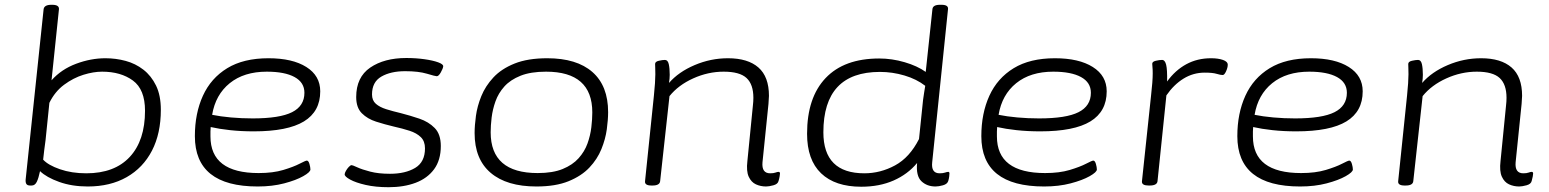

<svg xmlns="http://www.w3.org/2000/svg" viewBox="-20 -772 6463 801"><path d="M346 6Q280 6 227 -13Q174 -32 147 -58Q141 -29 133.5 -13.5Q126 2 112 2H106Q94 2 90 -4.5Q86 -11 87 -23L162 -734Q165 -752 194 -752H198Q227 -752 226 -734L195 -437Q236 -483 297.5 -506Q359 -529 420 -529Q463 -529 504 -518Q545 -507 578 -481.5Q611 -456 631 -415Q651 -374 651 -314Q651 -215 614 -143.5Q577 -72 508.5 -33Q440 6 346 6ZM340 -49Q458 -49 521.5 -117.5Q585 -186 585 -310Q585 -399 534.5 -436Q484 -473 406 -473Q370 -473 328 -460Q286 -447 247.5 -418.5Q209 -390 186 -343L170 -187Q167 -166 164.5 -145.5Q162 -125 160 -106Q181 -83 230 -66Q279 -49 340 -49Z M1055 6Q793 6 793 -204Q793 -299 826.5 -372.5Q860 -446 928 -487.5Q996 -529 1100 -529Q1200 -529 1258 -492.5Q1316 -456 1316 -391Q1316 -307 1248 -265.5Q1180 -224 1039 -224Q986 -224 940 -229Q894 -234 859 -242Q858 -233 858 -223.5Q858 -214 858 -203Q858 -50 1059 -50Q1119 -50 1162 -63Q1205 -76 1230 -89Q1255 -102 1260 -102Q1267 -102 1271 -88Q1275 -74 1275 -65Q1275 -54 1245 -37Q1215 -20 1165.5 -7Q1116 6 1055 6ZM1034 -278Q1147 -278 1198.5 -304Q1250 -330 1250 -385Q1250 -428 1209 -450.5Q1168 -473 1093 -473Q998 -473 938.5 -425Q879 -377 865 -293Q899 -286 943.5 -282Q988 -278 1034 -278Z M1601 9Q1547 9 1505.5 -0.5Q1464 -10 1440.5 -23Q1417 -36 1418 -45Q1418 -50 1423 -59Q1428 -68 1435 -75.5Q1442 -83 1447 -83Q1451 -83 1470.5 -74Q1490 -65 1524.5 -56Q1559 -47 1607 -47Q1671 -47 1712 -71.5Q1753 -96 1753 -153Q1753 -183 1735.5 -200Q1718 -217 1688.5 -226.5Q1659 -236 1623 -244Q1585 -253 1549 -264.5Q1513 -276 1489.5 -299.5Q1466 -323 1466 -367Q1466 -450 1524.5 -490Q1583 -530 1675 -530Q1715 -530 1750.5 -525Q1786 -520 1808 -512Q1830 -504 1829 -495Q1828 -486 1819 -470Q1810 -454 1802 -454Q1796 -454 1761 -464.5Q1726 -475 1670 -475Q1610 -475 1571 -452.5Q1532 -430 1532 -378Q1532 -353 1548 -339Q1564 -325 1591 -316.5Q1618 -308 1652 -300Q1691 -290 1729.5 -277Q1768 -264 1793.5 -238Q1819 -212 1819 -163Q1819 -104 1791 -66Q1763 -28 1714 -9.5Q1665 9 1601 9Z M2218 6Q2094 6 2027 -51Q1960 -108 1960 -217Q1960 -248 1965.5 -288.5Q1971 -329 1988 -371Q2005 -413 2038.5 -449Q2072 -485 2127 -507Q2182 -529 2263 -529Q2386 -529 2451.5 -471.5Q2517 -414 2517 -304Q2517 -273 2511.5 -232.5Q2506 -192 2489 -150Q2472 -108 2439 -73Q2406 -38 2352 -16Q2298 6 2218 6ZM2223 -50Q2286 -50 2327.5 -67Q2369 -84 2394 -112Q2419 -140 2431 -173.5Q2443 -207 2447 -241Q2451 -275 2451 -303Q2451 -473 2258 -473Q2194 -473 2151.5 -456Q2109 -439 2084 -411Q2059 -383 2047 -349Q2035 -315 2031 -281.5Q2027 -248 2027 -220Q2027 -50 2223 -50Z M3176 6Q3153 6 3133.5 -3Q3114 -12 3103.5 -35Q3093 -58 3098 -100L3121 -332Q3122 -340 3122.5 -348.5Q3123 -357 3123 -364Q3123 -420 3094.5 -446.5Q3066 -473 2999 -473Q2934 -473 2872 -445Q2810 -417 2773 -371L2734 -16Q2732 2 2702 2H2698Q2669 2 2671 -16L2708 -373Q2711 -401 2712.5 -424.5Q2714 -448 2714 -462Q2714 -479 2713.5 -489Q2713 -499 2713 -505Q2713 -515 2728.5 -518.5Q2744 -522 2754 -522Q2766 -522 2770 -504.5Q2774 -487 2774 -460Q2774 -444 2771 -426Q2811 -472 2878 -500.5Q2945 -529 3017 -529Q3100 -529 3144 -490.5Q3188 -452 3188 -372Q3188 -364 3187 -356Q3186 -348 3186 -339L3161 -95Q3157 -49 3193 -49Q3207 -49 3215 -52Q3223 -55 3228 -55Q3234 -55 3234 -48Q3234 -45 3232.5 -36Q3231 -27 3228 -17Q3225 -4 3206.5 1Q3188 6 3176 6Z M3573 7Q3464 7 3405.5 -49Q3347 -105 3347 -214Q3347 -365 3424.5 -446.5Q3502 -528 3648 -528Q3701 -528 3754 -512.5Q3807 -497 3842 -472L3870 -734Q3872 -752 3901 -752H3908Q3937 -752 3935 -734L3869 -95Q3864 -49 3900 -49Q3914 -49 3922.5 -52Q3931 -55 3936 -55Q3941 -55 3941 -48Q3941 -45 3940 -36Q3939 -27 3936 -17Q3932 -4 3914 1Q3896 6 3883 6Q3847 6 3824 -16Q3801 -38 3806 -92Q3767 -45 3708 -19Q3649 7 3573 7ZM3586 -49Q3653 -49 3714 -82Q3775 -115 3814 -192L3831 -356Q3833 -370 3835.5 -386.5Q3838 -403 3840 -414Q3804 -442 3753.5 -457Q3703 -472 3651 -472Q3415 -472 3415 -220Q3415 -49 3586 -49Z M4336 6Q4074 6 4074 -204Q4074 -299 4107.5 -372.5Q4141 -446 4209 -487.5Q4277 -529 4381 -529Q4481 -529 4539 -492.5Q4597 -456 4597 -391Q4597 -307 4529 -265.5Q4461 -224 4320 -224Q4267 -224 4221 -229Q4175 -234 4140 -242Q4139 -233 4139 -223.5Q4139 -214 4139 -203Q4139 -50 4340 -50Q4400 -50 4443 -63Q4486 -76 4511 -89Q4536 -102 4541 -102Q4548 -102 4552 -88Q4556 -74 4556 -65Q4556 -54 4526 -37Q4496 -20 4446.5 -7Q4397 6 4336 6ZM4315 -278Q4428 -278 4479.5 -304Q4531 -330 4531 -385Q4531 -428 4490 -450.5Q4449 -473 4374 -473Q4279 -473 4219.5 -425Q4160 -377 4146 -293Q4180 -286 4224.5 -282Q4269 -278 4315 -278Z M4772 2Q4743 2 4744 -15L4782 -373Q4789 -433 4789 -466Q4789 -482 4788 -491Q4787 -500 4787 -506Q4787 -515 4802 -518.5Q4817 -522 4828 -522Q4840 -522 4845 -502Q4850 -482 4849 -432Q4883 -479 4929 -504Q4975 -529 5032 -529Q5062 -529 5082 -522Q5102 -515 5102 -502Q5102 -490 5095 -474.5Q5088 -459 5081 -459Q5072 -459 5055.5 -464Q5039 -469 5006 -469Q4958 -469 4917.5 -444Q4877 -419 4846 -374L4809 -16Q4807 2 4776 2Z M5404 6Q5142 6 5142 -204Q5142 -299 5175.5 -372.5Q5209 -446 5277 -487.5Q5345 -529 5449 -529Q5549 -529 5607 -492.5Q5665 -456 5665 -391Q5665 -307 5597 -265.5Q5529 -224 5388 -224Q5335 -224 5289 -229Q5243 -234 5208 -242Q5207 -233 5207 -223.5Q5207 -214 5207 -203Q5207 -50 5408 -50Q5468 -50 5511 -63Q5554 -76 5579 -89Q5604 -102 5609 -102Q5616 -102 5620 -88Q5624 -74 5624 -65Q5624 -54 5594 -37Q5564 -20 5514.5 -7Q5465 6 5404 6ZM5383 -278Q5496 -278 5547.5 -304Q5599 -330 5599 -385Q5599 -428 5558 -450.5Q5517 -473 5442 -473Q5347 -473 5287.5 -425Q5228 -377 5214 -293Q5248 -286 5292.5 -282Q5337 -278 5383 -278Z M6318 6Q6295 6 6275.5 -3Q6256 -12 6245.5 -35Q6235 -58 6240 -100L6263 -332Q6264 -340 6264.5 -348.5Q6265 -357 6265 -364Q6265 -420 6236.5 -446.5Q6208 -473 6141 -473Q6076 -473 6014 -445Q5952 -417 5915 -371L5876 -16Q5874 2 5844 2H5840Q5811 2 5813 -16L5850 -373Q5853 -401 5854.5 -424.5Q5856 -448 5856 -462Q5856 -479 5855.5 -489Q5855 -499 5855 -505Q5855 -515 5870.5 -518.5Q5886 -522 5896 -522Q5908 -522 5912 -504.5Q5916 -487 5916 -460Q5916 -444 5913 -426Q5953 -472 6020 -500.5Q6087 -529 6159 -529Q6242 -529 6286 -490.5Q6330 -452 6330 -372Q6330 -364 6329 -356Q6328 -348 6328 -339L6303 -95Q6299 -49 6335 -49Q6349 -49 6357 -52Q6365 -55 6370 -55Q6376 -55 6376 -48Q6376 -45 6374.5 -36Q6373 -27 6370 -17Q6367 -4 6348.5 1Q6330 6 6318 6Z"/></svg>

Font: Asap Expanded Expanded Light
Style: Italic
Weight: 300
Width: 7
Italic angle: -6°
Designer: Pablo Cosgaya
Foundry: Omnibus-Type
Version: Version 3.001; ttfautohint (v1.8.4.7-5d5b)